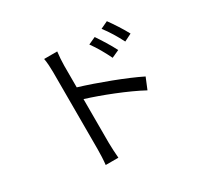

<svg xmlns="http://www.w3.org/2000/svg" viewBox="-164 -993 1327 1259"><g transform="rotate(-30 500.0 -363.5)"><path d="M656 -720 601 -695C634 -650 665 -595 690 -543L747 -569C724 -616 681 -683 656 -720ZM777 -770 722 -744C756 -700 788 -647 815 -594L871 -622C847 -668 803 -735 777 -770ZM305 -75C305 -38 303 11 299 43H395C392 11 389 -43 389 -75V-404C500 -370 673 -303 781 -244L816 -329C710 -382 521 -453 389 -493V-657C389 -687 392 -730 396 -761H297C303 -730 305 -685 305 -657C305 -573 305 -131 305 -75Z"/></g></svg>

Font: Noto Sans KR
Style: Regular
Weight: 400
Designer: Ryoko NISHIZUKA 西塚涼子 (kana, bopomofo & ideographs); Paul D. Hunt (Latin, Greek & Cyrillic); Sandoll Communications 산돌커뮤니
Foundry: Adobe
Version: Version 2.004;hotconv 1.0.118;makeotfexe 2.5.65603